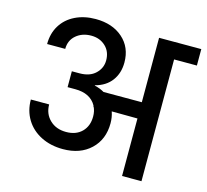

<svg xmlns="http://www.w3.org/2000/svg" viewBox="-107 -871 1068 993"><g transform="rotate(15 427.0 -374.5)"><path d="M854 -740V-652H732V0H628V-308L490 -309Q500 -280 500 -248Q500 -161 444 -108Q388 -55 296 -55Q230 -55 178.5 -81Q127 -107 98.5 -153.5Q70 -200 70 -260H168Q168 -210 201.5 -177.5Q235 -145 289 -145Q342 -145 373 -176Q404 -207 404 -258Q404 -287 393 -309H391V-314Q359 -371 278 -371H237V-456H278Q333 -456 363.5 -485.5Q394 -515 394 -556Q394 -603 363.5 -631.5Q333 -660 287 -660Q239 -660 206.5 -632.5Q174 -605 174 -559H77Q77 -616 103.5 -659Q130 -702 178 -725.5Q226 -749 287 -749Q377 -749 432.5 -700Q488 -651 488 -570Q488 -513 458 -472.5Q428 -432 371 -417V-415Q399 -409 423 -395H628V-740Z"/></g></svg>

Font: MSTAGE Medium
Style: Regular
Weight: 500
Designer: Ninad Kale (Devanagari), Jonny Pinhorn (Latin)
Foundry: Indian Type Foundry
Version: 4.004